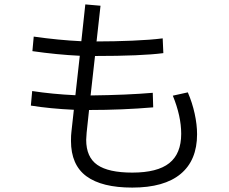

<svg xmlns="http://www.w3.org/2000/svg" viewBox="-20 -831 1040 871"><path d="M832 -412Q852 -366 863 -316Q874 -266 874 -222Q874 -104 799.5 -42Q725 20 580 20Q442 20 372 -31.5Q302 -83 302 -192Q302 -219 304 -233L315 -333Q207 -338 120 -352L126 -418Q217 -404 322 -399L342 -578Q238 -583 127 -599L133 -665Q245 -649 349 -644L367 -811L436 -805L418 -643Q497 -643 580.5 -646.5Q664 -650 718 -657L721 -590Q622 -577 411 -577L391 -398Q556 -400 673 -410L675 -344Q535 -332 384 -332L373 -229Q371 -207 371 -197Q371 -118 421.5 -83Q472 -48 580 -48Q694 -48 748 -91Q802 -134 802 -224Q802 -304 764 -397Z"/></svg>

Font: IBM Plex Sans JP
Style: Regular
Weight: 400
Designer: Mike Abbink; Paul van der Laan; Pieter van Rosmalen; Wujin Sim; Yejin Wi; Jinhee Kim; Boomi Park; Yona Kim; Kichan Ma
Foundry: Sandoll Inc.
Version: Version 1.000